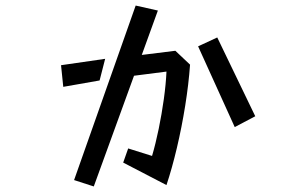

<svg xmlns="http://www.w3.org/2000/svg" viewBox="-20 -640 1040 692"><path d="M442 -105 528 -78Q541 -122 552 -175.5Q563 -229 570.5 -283Q578 -337 580 -382L463 -367L318 32L247 9L469 -620L549 -602L491 -442L612 -457L665 -407Q660 -337 647.5 -259Q635 -181 617.5 -107Q600 -33 580 27L424 -54ZM694 -473 763 -505 900 -221 826 -182ZM200 -405 359 -428 339 -350 208 -327Z"/></svg>

Font: Stick
Style: Regular
Weight: 400
Designer: Fontworks Inc.
Foundry: Fontworks Inc.
Version: Version 1.100